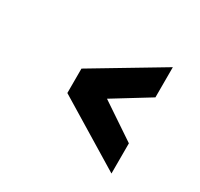

<svg xmlns="http://www.w3.org/2000/svg" viewBox="-110 -714 779 749"><g transform="rotate(30 280.0 -339.5)"><path d="M470 -579 164 -396V-286L470 -100V-236L309 -344L470 -443Z"/></g></svg>

Font: RazerF5
Style: Bold Italic
Weight: 700
Foundry: Razer Inc.
Version: Version 2